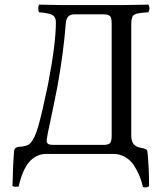

<svg xmlns="http://www.w3.org/2000/svg" viewBox="-20 -667 699 832"><path d="M182.1 -56.2Q182.1 -39.1 209 -39.1H428.2Q448.2 -39.1 456.1 -46.1Q463.9 -53.2 463.9 -79.1V-565.9Q463.9 -589.4 456.8 -597.2Q449.7 -605 426.8 -605H304.2Q284.7 -605 275.6 -595.2Q266.6 -585.4 265.1 -565.9Q255.4 -439.5 229 -293Q220.2 -246.1 207.8 -187.7Q195.3 -129.4 188.7 -97.4Q182.1 -65.4 182.1 -56.2ZM34.2 139.2Q35.6 53.7 41 -12.2Q41.5 -21 47.9 -25.9Q54.2 -30.8 62 -30.8Q99.6 -32.7 111.8 -46.9Q130.4 -65.9 146.2 -121.1Q162.1 -176.3 188 -300.8Q222.2 -477.5 222.2 -570.8Q222.2 -592.8 207.8 -601.6Q193.4 -610.4 148.9 -613.8Q146 -620.6 145.8 -630.4Q145.5 -640.1 148.9 -647Q221.2 -645 251 -645H512.2L623 -647Q632.3 -631.3 623 -613.8Q607.4 -612.8 600.6 -612.1Q593.8 -611.3 583.5 -609.9Q573.2 -608.4 569.8 -607.2Q566.4 -606 561 -602.5Q555.7 -599.1 554.4 -595.7Q553.2 -592.3 551.3 -585.9Q549.3 -579.6 549.1 -572.8Q548.8 -565.9 548.8 -555.2V-78.1Q548.8 -33.7 588.9 -26.9Q606 -23.9 612.3 -20.3Q618.7 -16.6 619.1 -7.8Q626 60.5 626 140.1Q610.8 149.4 599.1 142.1Q593.8 118.2 584.7 95.7Q575.7 73.2 561 50.5Q546.4 27.8 522.9 13.9Q499.5 0 471.2 0H181.2Q91.8 0 61 141.1Q43.5 144.5 34.2 139.2Z"/></svg>

Font: Common Serif
Style: Regular
Weight: 400
Designer: Philipp H. Poll, Khaled Hosny
Foundry: Stefan Peev, Context Ltd.
Version: Version 1.026